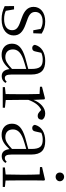

<svg xmlns="http://www.w3.org/2000/svg" viewBox="762 -1562 814 2378"><g transform="rotate(90 1169.0 -373.0)"><path d="M219 14C352 14 419 -53 419 -135C419 -204 381 -248 280 -284L231 -302C159 -326 128 -353 128 -403C128 -456 167 -494 245 -494C277 -494 307 -487 338 -470L355 -378H392L396 -482C347 -512 305 -526 246 -526C130 -526 65 -463 65 -382C65 -309 115 -267 195 -238L246 -219C328 -192 354 -164 354 -115C354 -57 308 -17 218 -17C175 -17 143 -24 114 -38L96 -140H55L56 -24C110 1 156 14 219 14Z M923 13C958 13 987 -2 1007 -33L992 -49C976 -32 964 -26 947 -26C918 -26 903 -45 903 -111V-354C903 -476 847 -526 735 -526C628 -526 556 -479 535 -398C539 -377 553 -365 575 -365C598 -365 613 -376 618 -407L634 -478C663 -490 691 -495 718 -495C798 -495 834 -466 834 -354V-316C789 -305 740 -292 696 -279C568 -241 521 -190 521 -114C521 -31 581 14 658 14C730 14 775 -18 836 -83C843 -23 870 13 923 13ZM834 -115C768 -52 730 -32 688 -32C630 -32 592 -64 592 -126C592 -179 624 -221 710 -253C747 -266 791 -279 834 -291Z M1217 -318C1248 -401 1287 -452 1341 -476L1351 -468C1374 -445 1390 -433 1414 -433C1448 -433 1462 -452 1463 -486C1453 -511 1423 -526 1385 -526C1317 -526 1250 -468 1217 -380L1211 -515L1198 -523L1054 -486V-461L1144 -456C1146 -406 1147 -354 1147 -285V-227L1145 -36L1059 -27V0H1314V-27L1219 -37L1217 -227Z M1914 13C1949 13 1978 -2 1998 -33L1983 -49C1967 -32 1955 -26 1938 -26C1909 -26 1894 -45 1894 -111V-354C1894 -476 1838 -526 1726 -526C1619 -526 1547 -479 1526 -398C1530 -377 1544 -365 1566 -365C1589 -365 1604 -376 1609 -407L1625 -478C1654 -490 1682 -495 1709 -495C1789 -495 1825 -466 1825 -354V-316C1780 -305 1731 -292 1687 -279C1559 -241 1512 -190 1512 -114C1512 -31 1572 14 1649 14C1721 14 1766 -18 1827 -83C1834 -23 1861 13 1914 13ZM1825 -115C1759 -52 1721 -32 1679 -32C1621 -32 1583 -64 1583 -126C1583 -179 1615 -221 1701 -253C1738 -266 1782 -279 1825 -291Z M2170 -655C2199 -655 2225 -676 2225 -707C2225 -738 2199 -760 2170 -760C2140 -760 2117 -738 2117 -707C2117 -676 2140 -655 2170 -655ZM2140 0H2295V-27L2216 -35L2214 -227V-378L2216 -515L2204 -523L2049 -487V-461L2140 -457C2142 -407 2144 -352 2144 -285V-227C2144 -173 2143 -91 2141 -36L2054 -27V0Z"/></g></svg>

Font: Noto Serif CJK TC Light
Style: Regular
Weight: 300
Designer: Ryoko NISHIZUKA 西塚涼子 (kana & ideographs); Frank Grießhammer (Latin, Greek & Cyrillic); Wenlong ZHANG 张文龙 (bopomofo); San
Foundry: Adobe
Version: Version 2.001;hotconv 1.1.0;makeotfexe 2.6.0